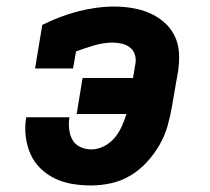

<svg xmlns="http://www.w3.org/2000/svg" viewBox="-20 -558 640 586"><path d="M259 8Q229 8 201 3.5Q173 -1 148 -13Q123 -25 103.5 -44Q84 -63 73 -88Q62 -113 58.5 -142Q55 -171 60 -200H192Q189 -182 191 -164Q193 -146 201 -131.5Q209 -117 225 -109.5Q241 -102 259 -102Q278 -102 297 -111.5Q316 -121 329.5 -137Q343 -153 351.5 -172Q360 -191 366 -210H214L232 -320H386L393 -362Q396 -376 392 -390Q388 -404 377.5 -412.5Q367 -421 353 -424.5Q339 -428 324 -428Q296 -428 267.5 -419.5Q239 -411 212 -401L203 -349H87L109 -482Q135 -495 162.5 -505.5Q190 -516 217 -523Q244 -530 272.5 -534Q301 -538 328 -538Q356 -538 383.5 -533.5Q411 -529 435.5 -518.5Q460 -508 480 -491Q500 -474 512 -450.5Q524 -427 526 -399.5Q528 -372 524 -344L505 -234Q500 -204 491.5 -174Q483 -144 467 -116Q451 -88 428.5 -63.5Q406 -39 378.5 -22.5Q351 -6 320 1Q289 8 259 8Z"/></svg>

Font: Iosevka Slab XBdEx
Style: Italic
Weight: 800
Width: 7
Italic angle: -9°
Monospace: yes
Designer: Belleve Invis
Foundry: Belleve Invis
Version: Version 11.1.1; ttfautohint (v1.8.3)